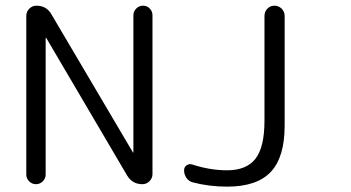

<svg xmlns="http://www.w3.org/2000/svg" viewBox="-20 -745 1258 688"><path d="M927.7 -687.5Q927.7 -703.1 938 -713.9Q948.2 -724.6 963.4 -724.6Q978.5 -724.6 989.3 -713.9Q1000 -703.1 1000 -687.5V-294.9Q1000 -181.6 950.2 -128.9Q900.4 -76.2 793.9 -76.2Q728.5 -76.2 669.9 -91.8Q656.2 -95.7 647.9 -107.9Q639.6 -120.1 639.6 -134.8Q639.6 -146.5 648.9 -152.8Q658.2 -159.2 669.9 -155.3Q732.4 -134.8 793.9 -134.8Q863.3 -134.8 895.5 -176.3Q927.7 -217.8 927.7 -312.5ZM74.2 -119.1V-687.5Q74.2 -703.1 85 -713.9Q95.7 -724.6 110.4 -724.6Q147.5 -724.6 165 -692.4L456.1 -199.2Q456.1 -198.2 457 -198.2Q458 -198.2 458 -199.2V-690.4Q458 -704.1 468.3 -714.4Q478.5 -724.6 492.7 -724.6Q506.8 -724.6 516.6 -714.4Q526.4 -704.1 526.4 -690.4V-121.1Q526.4 -106.4 515.6 -95.7Q504.9 -85 490.2 -85Q454.1 -85 435.5 -116.2L145.5 -609.4Q145.5 -609.4 144.5 -609.4Q143.6 -609.4 143.6 -608.4V-119.1Q143.6 -105.5 133.3 -95.2Q123 -85 108.9 -85Q94.7 -85 84.5 -95.2Q74.2 -105.5 74.2 -119.1Z"/></svg>

Font: Gen Jyuu Gothic Normal
Style: Regular
Weight: 300
Designer: [Source Han Sans]
Ryoko NISHIZUKA  (kana & ideographs); Paul D. Hunt (Latin, Greek & Cyrillic); Wenlong ZHANG  (bopomofo
Version: Version 1.002.20150607